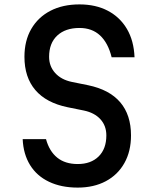

<svg xmlns="http://www.w3.org/2000/svg" viewBox="-20 -836 690 872"><path d="M189 -204Q204 -149 240 -120Q276 -91 333 -91Q393 -91 428 -125.5Q463 -160 463 -221Q463 -265 436 -294.5Q409 -324 361 -334L287 -349Q190 -369 140.5 -427Q91 -485 91 -578Q91 -651 122 -704.5Q153 -758 209 -787Q265 -816 341 -816Q415 -816 470 -787Q525 -758 556.5 -704.5Q588 -651 591 -576H487Q471 -641 434.5 -675Q398 -709 341 -709Q277 -709 240 -674.5Q203 -640 203 -578Q203 -535 230.5 -504.5Q258 -474 306 -464L380 -449Q477 -429 526 -371.5Q575 -314 575 -221Q575 -149 545 -95.5Q515 -42 460.5 -13Q406 16 333 16Q258 16 202.5 -10.5Q147 -37 116.5 -86.5Q86 -136 83 -204Z"/></svg>

Font: Martian Mono SemiCondensed
Style: Regular
Weight: 400
Width: 4
Designer: Roman Shamin
Foundry: Evil Martians
Version: Version 1.000